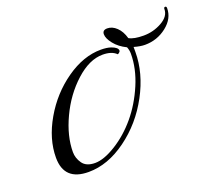

<svg xmlns="http://www.w3.org/2000/svg" viewBox="-96 -649 900 797"><g transform="rotate(-20 354.0 -250.0)"><path d="M450 -400Q430 -420 390 -420Q331 -420 270.5 -365Q210 -310 173 -231Q136 -152 136 -82Q136 -55 152.5 -31.5Q169 -8 208 -8Q247 -8 301 -41.5Q355 -75 399 -127.5Q443 -180 472.5 -249Q502 -318 502 -384Q502 -399 496 -414Q463 -430 443.5 -454.5Q424 -479 424 -497.5Q424 -516 445.5 -516Q467 -516 486 -498Q505 -480 514 -448Q535 -436 578 -436Q621 -436 658.5 -457Q696 -478 696 -510Q696 -518 702 -518Q708 -518 708 -510Q708 -464 666 -431Q624 -398 570 -398Q550 -398 522 -406V-384Q522 -291 471.5 -197Q421 -103 338 -42.5Q255 18 170 18Q62 18 62 -84Q62 -166 110.5 -250Q159 -334 236 -388Q313 -442 390 -442Q416 -442 434 -436Q462 -426 462 -412Q462 -408 457 -404Q452 -400 450 -400Z"/></g></svg>

Font: Miama
Style: Regular
Weight: 400
Italic angle: 16.5°
Designer: Linus Romer
Foundry: Linus Romer
Version: 0.32